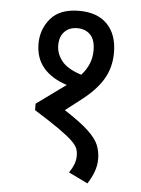

<svg xmlns="http://www.w3.org/2000/svg" viewBox="-49 -672 543 738"><g transform="rotate(5 222.0 -303.0)"><path d="M227 -632Q298 -632 336 -592.5Q374 -553 374 -483Q374 -426 347 -380.5Q320 -335 262 -291L205 -247Q267 -207 298 -178Q329 -149 339 -124Q349 -99 349 -71Q349 -46 340.5 -22.5Q332 1 316 26L242 -10Q253 -26 259.5 -42Q266 -58 266 -77Q266 -91 261.5 -103.5Q257 -116 240 -132.5Q223 -149 187.5 -174Q152 -199 91 -237V-262L204 -344Q145 -363 113.5 -400Q82 -437 82 -493Q82 -549 117.5 -590.5Q153 -632 227 -632ZM158 -493Q158 -461 180 -433Q202 -405 256 -388Q275 -409 285 -433Q295 -457 295 -485Q295 -526 276 -545.5Q257 -565 226 -565Q195 -565 176.5 -546Q158 -527 158 -493Z"/></g></svg>

Font: Noto Sans Devanagari Condensed
Style: Regular
Weight: 400
Width: 3
Designer: Jelle Bosma - Monotype Design Team
Foundry: Monotype Imaging Inc.
Version: Version 2.004; ttfautohint (v1.8.4.7-5d5b)